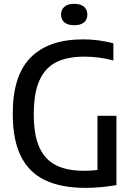

<svg xmlns="http://www.w3.org/2000/svg" viewBox="-20 -950 676 978"><path d="M573 -360V-7Q488.5 7 416.5 7Q292 7 210 -32Q128 -71 86.5 -154Q45 -237 45 -369Q44.5 -565.5 136.5 -657.5Q228.5 -749.5 403 -749.5Q481.5 -749.5 557.5 -729.5V-642Q484.5 -661.5 410 -661.5Q323 -661.5 266.5 -633.2Q210 -605 181 -540.5Q152 -476 152 -368Q152 -263.5 180.2 -200.2Q208.5 -137 264.8 -108.5Q321 -80 408.5 -80Q442 -80 476.5 -84V-360ZM291 -875.5Q291 -901.5 308.5 -916Q326 -930.5 358 -930.5Q390 -930.5 407.5 -916Q425 -901.5 425 -875.5Q425 -849.5 407.5 -835.5Q390 -821.5 358 -821.5Q326 -821.5 308.5 -835.5Q291 -849.5 291 -875.5Z"/></svg>

Font: Encode Sans Semi Condensed Medium
Style: Regular
Weight: 500
Width: 4
Designer: Multiple Designers
Foundry: Impallari Type
Version: Version 2.000